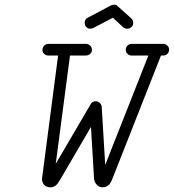

<svg xmlns="http://www.w3.org/2000/svg" viewBox="-20 -809 745 823"><path d="M380 -689Q374 -686 365.5 -686Q357 -686 350 -693Q343 -700 343 -711Q343 -726 356 -733L456 -786Q462 -789 470 -789Q478 -789 485 -782L543 -730Q551 -722 551 -711Q551 -700 543.5 -693Q536 -686 525 -686Q516 -686 508 -692L464 -733ZM188 -571Q177 -571 169.5 -578Q162 -585 162 -595.5Q162 -606 169.5 -613.5Q177 -621 188 -621H348Q355 -621 361 -617.5Q367 -614 370.5 -608.5Q374 -603 374 -594Q374 -585 366.5 -578Q359 -571 348 -571H280L219 -107L369 -363Q376 -375 390 -375Q400 -375 407.5 -368Q415 -361 416 -351L431 -102L616 -571H544Q534 -571 526.5 -578Q519 -585 519 -595.5Q519 -606 526.5 -613.5Q534 -621 544 -621H680Q690 -621 697.5 -613.5Q705 -606 705 -597.5Q705 -589 701.5 -583Q698 -577 692 -574Q686 -571 680 -571H670L460 -38L451 -21Q439 -7 421 -6Q402 -6 391 -22Q384 -31 383 -45L370 -265L235 -34L226 -21Q214 -6 196 -6Q188 -6 179.5 -9.5Q171 -13 166 -21Q160 -31 160 -42Q160 -46 161 -50L229 -571Z"/></svg>

Font: TT2020Base
Style: Italic
Weight: 400
Italic angle: -15°
Version: Version 0.2.000